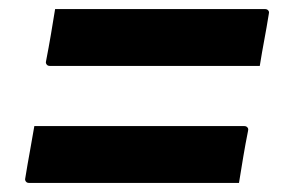

<svg xmlns="http://www.w3.org/2000/svg" viewBox="-20 -513 640 425"><path d="M102 -493H566Q570 -493 572 -491.5Q574 -490 575 -488Q576 -486 575 -482Q570 -451 565 -424.5Q560 -398 555 -367H91Q87 -367 85 -368.5Q83 -370 82 -372.5Q81 -375 82 -378Q88 -409 92.5 -435.5Q97 -462 102 -493ZM56 -234H520Q524 -234 526 -232.5Q528 -231 529 -229Q530 -227 529 -223Q523 -193 518.5 -166Q514 -139 509 -108H45Q41 -108 39 -109.5Q37 -111 36 -113.5Q35 -116 36 -119Q41 -150 46 -177Q51 -204 56 -234Z"/></svg>

Font: RecMonoLinear Nerd Font Mono
Style: Bold Italic
Weight: 700
Italic angle: -10°
Monospace: yes
Version: Version 1.085; ttfautohint (v1.8.4.7-5d5b);Nerd Fonts 3.2.1